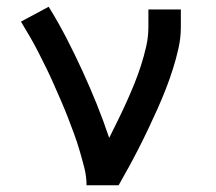

<svg xmlns="http://www.w3.org/2000/svg" viewBox="-20 -548 640 568"><path d="M236 0Q236 -26 229.5 -51.5Q223 -77 215.5 -102.5Q208 -128 199 -152.5Q190 -177 180.5 -201.5Q171 -226 160.5 -250Q150 -274 139.5 -298Q129 -322 117.5 -345.5Q106 -369 94 -392.5Q82 -416 69 -438.5Q56 -461 42 -484L124 -528Q152 -483 176.5 -435.5Q201 -388 223.5 -339Q246 -290 266 -240.5Q286 -191 303 -140Q316 -166 329 -192.5Q342 -219 354 -245.5Q366 -272 377 -299Q388 -326 397 -354Q406 -382 412.5 -410.5Q419 -439 419 -468V-520H515V-468Q515 -436 508 -405Q501 -374 491.5 -344Q482 -314 470.5 -284.5Q459 -255 446 -226Q433 -197 419.5 -168.5Q406 -140 391.5 -111.5Q377 -83 362 -55.5Q347 -28 331 0Z"/></svg>

Font: Iosevka SS04 Medium Extended
Style: Regular
Weight: 500
Width: 7
Monospace: yes
Designer: Belleve Invis
Foundry: Belleve Invis
Version: Version 19.0.0; ttfautohint (v1.8.4)